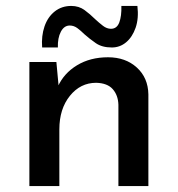

<svg xmlns="http://www.w3.org/2000/svg" viewBox="-20 -627 600 647"><path d="M170 -418 179 -321 175 -335Q195 -380 239.5 -407Q284 -434 344 -434Q403 -434 441 -399.5Q479 -365 480 -309V0H379V-274Q378 -306 360 -326.5Q342 -347 304 -348Q251 -348 215.5 -304Q180 -260 180 -191V0H79V-418ZM357 -467Q324 -467 303 -481.5Q282 -496 264 -512Q253 -523 241 -532Q229 -541 215 -541Q196 -541 185 -520Q174 -499 175 -467H122Q119 -506 130 -538Q141 -570 164.5 -588.5Q188 -607 220 -607Q246 -607 265 -593Q284 -579 300 -563Q314 -550 327 -540Q340 -530 354 -530Q374 -530 382 -551.5Q390 -573 389 -607H443Q448 -565 437 -533.5Q426 -502 405 -484.5Q384 -467 357 -467Z"/></svg>

Font: Reem Kufi Fun
Style: Regular
Weight: 400
Designer: Khaled Hosny
Version: Version 1.005